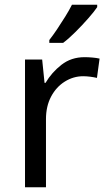

<svg xmlns="http://www.w3.org/2000/svg" viewBox="-20 -786 453 806"><path d="M335 -546Q350 -546 367.5 -544.5Q385 -543 398 -540L387 -459Q374 -462 358.5 -464Q343 -466 329 -466Q288 -466 252 -443.5Q216 -421 194.5 -380.5Q173 -340 173 -286V0H85V-536H157L167 -438H171Q197 -482 238 -514Q279 -546 335 -546ZM388 -756Q376 -738 351 -709.5Q326 -681 297.5 -652.5Q269 -624 245 -606H187V-618Q202 -637 219.5 -663Q237 -689 254 -716.5Q271 -744 282 -766H388Z"/></svg>

Font: Noto Sans Bengali UI
Style: Regular
Weight: 400
Designer: Jelle Bosma - Monotype Design Team
Foundry: Monotype Imaging Inc.
Version: Version 2.003; ttfautohint (v1.8.4.7-5d5b)